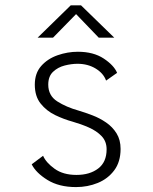

<svg xmlns="http://www.w3.org/2000/svg" viewBox="-20 -712 590 742"><path d="M274 11Q208 11 163.5 -16.5Q119 -44 102.5 -77L146.5 -110Q158 -83.5 191 -59.8Q224 -36 275.5 -36Q327 -36 359.5 -60.8Q392 -85.5 392 -135Q392 -165.5 372.8 -185.8Q353.5 -206 323.5 -219.2Q293.5 -232.5 260 -242Q227 -251 193.2 -267.2Q159.5 -283.5 137 -311.8Q114.5 -340 114.5 -385Q114.5 -429 139.2 -457Q164 -485 202.5 -498.5Q241 -512 281 -512Q341 -512 380.8 -485.8Q420.5 -459.5 432.5 -430.5L390 -400.5Q380 -428.5 349.8 -447Q319.5 -465.5 279.5 -465.5Q256 -465.5 229.8 -458.8Q203.5 -452 185 -434.5Q166.5 -417 166.5 -385Q166.5 -342.5 201.2 -320.2Q236 -298 284 -284.5Q309.5 -277 337.5 -266.2Q365.5 -255.5 390.2 -238.5Q415 -221.5 430.5 -196.5Q446 -171.5 446 -136.5Q446 -86.5 421.5 -53.8Q397 -21 357.8 -5Q318.5 11 274 11ZM125.5 -566.5 253.5 -691.5H293L421.5 -566.5H361.5L274 -657.5L185 -566.5Z"/></svg>

Font: Trispace SemiCondensed ExtraLight
Style: Regular
Weight: 200
Width: 4
Designer: Tyler Finck
Foundry: Etcetera Type Company
Version: Version 1.210; ttfautohint (v1.8.3)